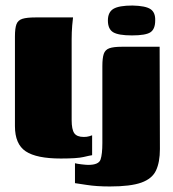

<svg xmlns="http://www.w3.org/2000/svg" viewBox="-20 -568 626 694"><path d="M200 5Q112 5 73 -21Q34 -47 34 -112V-436Q34 -466 39.5 -480.5Q45 -495 61 -500Q77 -505 108 -505H244Q243 -500 241 -476Q239 -452 239 -426V-134Q239 -100 248.5 -86.5Q258 -73 283 -73Q294 -73 302.5 -75.5Q311 -78 313 -79V-7Q305 -6 282 -0.5Q259 5 200 5ZM377 106Q329 106 294 100.5Q259 95 251 94V22Q258 24 274.5 26Q291 28 299 28Q337 28 343.5 8.5Q350 -11 350 -51V-329Q350 -358 355 -373Q360 -388 375 -393.5Q390 -399 421 -399H557L558 -29Q558 18 544 48Q530 78 491 92Q452 106 377 106ZM457 -440Q408 -440 389 -451.5Q370 -463 370 -494Q370 -524 390 -536Q410 -548 459 -548Q506 -547 524 -535Q542 -523 541 -494Q541 -463 524 -451.5Q507 -440 457 -440Z"/></svg>

Font: Genos Black
Style: Regular
Weight: 900
Designer: Robert E. Leuschke
Foundry: Robert E. Leuschke
Version: Version 1.010